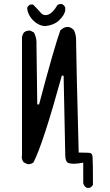

<svg xmlns="http://www.w3.org/2000/svg" viewBox="-20 -803 540 946"><path d="M421.9 122.6Q433.1 117.7 438 106.4Q438 -9.3 436 -30.3Q434.6 -44.4 426.8 -48.3Q419.9 -51.3 372.1 -51.3H367.7Q355 -535.2 355 -593.8V-605Q355 -631.3 344.7 -653.8Q329.6 -670.4 312.7 -670.4Q295.9 -670.4 277.3 -653.8Q246.1 -566.4 172.4 -288.1L163.6 -289.1L159.7 -582V-582.5Q159.7 -585.9 159.7 -589.4Q159.7 -592.8 159.7 -597.2Q159.7 -601.6 158.7 -607.9Q157.7 -614.3 156.2 -620.1Q152.8 -632.3 147 -643.1L129.9 -651.9Q127.4 -652.3 125 -652.3Q109.4 -652.3 98.6 -643.6Q90.3 -632.8 88.4 -618.7V-39.6Q87.4 -34.2 87.4 -29.3Q87.4 -15.1 96.7 -3.4L114.3 5.4Q116.7 5.9 119.1 5.9Q134.8 5.9 145 -2.9Q191.4 -91.8 284.7 -430.7L293.5 -429.7L301.3 -50.8Q301.3 -46.4 301.3 -43Q301.3 -4.4 318.4 0.5Q327.6 3.9 344 3.9Q360.4 3.9 390.1 -1.5V99.1L392.1 106Q397 117.2 408.2 122.6ZM129.9 -780.8Q118.7 -775.9 113.8 -764.6Q116.2 -730 144 -702.1Q168 -677.7 199.2 -674.3Q246.1 -678.2 271.7 -703.4Q297.4 -728.5 301.3 -750.5V-766.6Q296.4 -777.8 285.2 -782.7Q282.2 -783.2 280.5 -783.2Q278.8 -783.2 276.9 -783.2Q274.9 -783.2 272.5 -782.2Q267.1 -781.2 263.2 -778.3Q240.2 -739.7 218.8 -731.4Q211.4 -728.5 204.6 -728.5Q190.9 -728.5 181.2 -739.7Q168.9 -754.4 142.6 -780.8Z"/></svg>

Font: Bakudai
Style: Light
Weight: 300
Version: Version 1.48